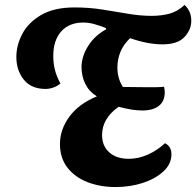

<svg xmlns="http://www.w3.org/2000/svg" viewBox="-20 -734 792 775"><path d="M164 -375Q106 -375 76 -412.5Q46 -450 46 -504Q46 -552 70.5 -598Q95 -644 147 -674Q199 -704 281 -704Q340 -704 393.5 -695.5Q447 -687 496.5 -678.5Q546 -670 592 -670Q630 -670 663 -678.5Q696 -687 725 -714Q753 -688 752 -649Q752 -614 724.5 -584.5Q697 -555 636 -555Q605 -555 572 -561.5Q539 -568 505 -580Q477 -553 465.5 -523Q454 -493 454 -464Q453 -419 476 -383Q496 -383 523.5 -382.5Q551 -382 570 -382Q586 -382 606.5 -382Q627 -382 642 -384Q645 -373 645 -362Q645 -325 621 -306.5Q597 -288 555 -288Q514 -288 459 -303Q392 -256 392 -189Q392 -145 421 -119Q450 -93 500 -93Q539 -93 577 -110Q615 -127 646 -156Q672 -143 672 -111Q672 -72 639.5 -42Q607 -12 556 4.5Q505 21 447 21Q385 21 334 1.5Q283 -18 252.5 -57Q222 -96 222 -153Q222 -211 260 -263Q298 -315 371 -345Q340 -364 324.5 -395Q309 -426 309 -465Q310 -508 336.5 -549.5Q363 -591 409 -616L407 -621Q379 -632 358 -637.5Q337 -643 316 -643Q259 -643 227 -607Q195 -571 195 -508Q195 -479 201.5 -452.5Q208 -426 224 -397Q211 -386 195 -380.5Q179 -375 164 -375Z"/></svg>

Font: Sansita Swashed SemiBold
Style: Regular
Weight: 600
Designer: Pablo Cosgaya
Foundry: Omnibus-Type
Version: Version 1.003; ttfautohint (v1.8.3)